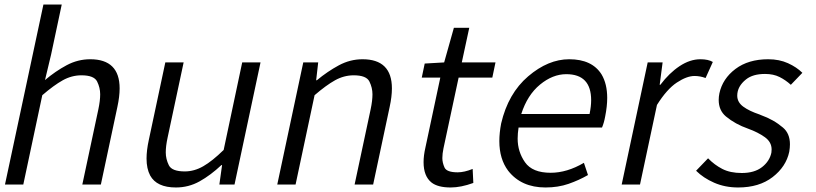

<svg xmlns="http://www.w3.org/2000/svg" viewBox="-20 -816 3609 849"><path d="M426 0H344L415 -333Q423 -371 423 -399Q423 -428 409.5 -455.5Q396 -483 340 -483Q297 -483 257.5 -461Q218 -439 167 -395L83 0H2L172 -796H253L206 -575L179 -462Q225 -501 274.5 -527.5Q324 -554 379 -554Q509 -554 509 -425Q509 -389 499 -343Z M758 13Q673 13 644 -40Q628 -70 628 -115Q628 -151 638 -197L711 -540H792L721 -207Q713 -170 713 -142Q713 -113 726.5 -85.5Q740 -58 797 -58Q839 -58 879 -81Q919 -104 969 -153L1051 -540H1132L1017 0H950L962 -86H959Q911 -41 862.5 -14Q814 13 758 13Z M1630 0H1548L1619 -333Q1627 -371 1627 -399Q1627 -428 1613.5 -455.5Q1600 -483 1544 -483Q1501 -483 1461.5 -461Q1422 -439 1371 -395L1287 0H1206L1321 -540H1387L1378 -461H1381Q1428 -500 1478 -527Q1528 -554 1583 -554Q1713 -554 1713 -425Q1713 -389 1703 -343Z M1973 13Q1916 13 1888 -9Q1853 -37 1853 -99Q1853 -128 1861 -163L1927 -473H1845L1858 -535L1944 -540L1987 -693H2055L2022 -540H2171L2157 -473H2008L1941 -160Q1936 -136 1936 -117Q1936 -97 1945.5 -75.5Q1955 -54 2004 -54Q2033 -54 2070 -69L2073 -7Q2018 13 1973 13Z M2392 13Q2285 13 2227 -61Q2188 -113 2188 -192Q2188 -228 2196 -270Q2227 -403 2315.5 -478.5Q2404 -554 2497 -554Q2598 -554 2640 -487Q2665 -445 2665 -383Q2665 -346 2656 -301Q2651 -273 2642 -252H2273Q2269 -226 2269 -203Q2269 -145 2301.5 -98.5Q2334 -52 2415 -52Q2487 -52 2562 -96L2580 -42Q2540 -19 2494 -3Q2448 13 2392 13ZM2587 -312Q2594 -346 2594 -373Q2594 -488 2484 -488Q2424 -488 2368 -442Q2312 -396 2285 -312Z M2810 0H2729L2844 -540H2910L2897 -441H2900Q2939 -493 2985 -523.5Q3031 -554 3077 -554Q3112 -554 3132 -542L3100 -471Q3076 -480 3051 -480Q3017 -480 2973 -451Q2929 -422 2885 -352Z M3244 13Q3186 13 3138 -8Q3090 -29 3058 -61L3111 -116Q3139 -87 3174 -69Q3209 -51 3260 -51Q3316 -51 3349.5 -77Q3383 -103 3391 -141L3392 -155Q3392 -188 3362 -209.5Q3332 -231 3288 -247Q3231 -267 3190 -301Q3158 -328 3158 -374Q3158 -388 3161 -403Q3175 -468 3232 -511Q3289 -554 3377 -554Q3426 -554 3464.5 -536.5Q3503 -519 3528 -494L3477 -441Q3454 -462 3427 -475.5Q3400 -489 3363 -489Q3309 -489 3279 -465Q3240 -434 3240 -393Q3240 -364 3266.5 -344.5Q3293 -325 3338 -310Q3342 -309 3345 -307Q3401 -287 3442 -252Q3473 -226 3473 -178Q3473 -163 3470 -145Q3456 -79 3396.5 -33Q3337 13 3244 13Z"/></svg>

Font: l_WÎeÑOS 300W
Style: Regular
Weight: 300
Designer: R?O
Version: Version 2.00 June 21, 2023